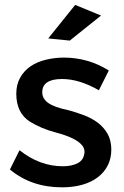

<svg xmlns="http://www.w3.org/2000/svg" viewBox="-20 -778 516 802"><path d="M239 4.5Q111 4.5 21.5 -70L61.5 -150.5Q146 -83.5 242.5 -83.5Q281 -83.5 306 -97.2Q331 -111 333 -143Q333 -159 323 -171Q297 -202.5 213.5 -224.5Q152.5 -240.5 105.5 -269.5Q48.5 -305.5 48 -385.5Q48 -424.5 64 -453.2Q80 -482 107.2 -500.8Q134.5 -519.5 170.5 -528.2Q206.5 -537 245.5 -537.5Q348.5 -537.5 434.5 -483.5L393 -401Q311 -448 239.5 -448Q156.5 -448 156.5 -392.5Q156.5 -365.5 182.2 -347.5Q208 -329.5 266.5 -317.5Q299.5 -308.5 331.2 -296.5Q363 -284.5 388 -265.8Q413 -247 428.8 -220Q444.5 -193 445 -154Q445 -116.5 430.2 -87.2Q415.5 -58 388.5 -37.5Q361.5 -17 323.5 -6.2Q285.5 4.5 239 4.5ZM271.5 -608.5 181.5 -617.5 294 -757.5 402 -713Z"/></svg>

Font: Argentum Novus Medium
Style: Regular
Weight: 500
Designer: Julieta Ulanovsky (font) & Cristiano Sobral (main changes)
Foundry: Julieta Ulanovsky (font) & Cristiano Sobral (main changes)
Version: Version 3.00;November 27, 2020;FontCreator 13.0.0.2655 64-bi